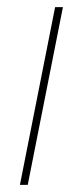

<svg xmlns="http://www.w3.org/2000/svg" viewBox="-20 -520 233 540"><path d="M135 -500H157L58 0H36Z"/></svg>

Font: Albert Sans Thin
Style: Italic
Weight: 250
Italic angle: -11.25°
Designer: Andreas Rasmussen
Foundry: a.Foundry
Version: Version 1.025